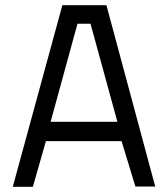

<svg xmlns="http://www.w3.org/2000/svg" viewBox="-20 -716 644 736"><path d="M29 0 219 -696H388L575 -1H499L446 -175H156L106 0ZM277 -625 174 -249H430L327 -625Z"/></svg>

Font: TitilliumText22L Rg
Style: Regular
Weight: 400
Designer: Campivisivi
Foundry: Campivisivi
Version: 1.000